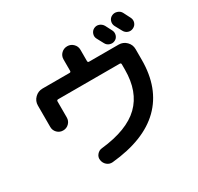

<svg xmlns="http://www.w3.org/2000/svg" viewBox="-181 -1050 1361 1318"><g transform="rotate(-30 500.0 -391.5)"><path d="M102.5 -375V-544.9Q102.5 -580.1 127.9 -605Q153.3 -629.9 188.5 -629.9H402.3Q413.1 -629.9 413.1 -640.6V-730.5Q413.1 -758.8 432.6 -777.8Q452.1 -796.9 480 -796.9Q507.8 -796.9 527.3 -777.3Q546.9 -757.8 546.9 -730.5V-640.6Q546.9 -629.9 557.6 -629.9H792Q827.1 -629.9 852.1 -605Q877 -580.1 877 -544.9V-460Q877 -235.4 745.1 -106Q613.3 23.4 352.5 48.8Q327.1 50.8 308.1 34.7Q289.1 18.6 285.2 -6.8Q281.2 -31.2 297.4 -50.3Q313.5 -69.3 336.9 -71.3Q545.9 -93.8 644.5 -189.5Q743.2 -285.2 743.2 -460V-502Q743.2 -512.7 732.4 -512.7H245.1Q233.4 -512.7 233.4 -502V-375Q233.4 -347.7 214.4 -328.6Q195.3 -309.6 168 -309.6Q140.6 -309.6 121.6 -328.6Q102.5 -347.7 102.5 -375ZM703.1 -811.5Q722.7 -821.3 743.2 -814.5Q763.7 -807.6 775.4 -788.1Q780.3 -779.3 789.1 -761.7Q797.9 -744.1 802.7 -735.4Q812.5 -715.8 805.7 -694.8Q798.8 -673.8 779.3 -665Q760.7 -656.2 739.7 -663.1Q718.8 -669.9 709 -689.5Q704.1 -698.2 694.8 -715.8Q685.5 -733.4 680.7 -742.2Q670.9 -760.7 677.7 -781.2Q684.6 -801.8 703.1 -811.5ZM927.7 -802.7Q932.6 -793 942.4 -773.9Q952.1 -754.9 956.1 -747.1Q965.8 -727.5 959 -707Q952.1 -686.5 932.1 -676.8Q912.1 -667 891.6 -673.8Q871.1 -680.7 860.4 -701.2Q851.6 -718.8 831.1 -754.9Q821.3 -774.4 827.6 -795.4Q834 -816.4 854 -826.2Q874 -835.9 896 -828.6Q918 -821.3 927.7 -802.7Z"/></g></svg>

Font: Rounded-X Mgen+ 1m bold
Style: Bold
Weight: 700
Designer: [Source Han Sans]
Ryoko NISHIZUKA  (kana & ideographs); Paul D. Hunt (Latin, Greek & Cyrillic); Wenlong ZHANG  (bopomofo
Version: Version 1.059.20150602